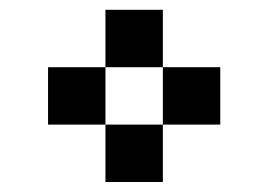

<svg xmlns="http://www.w3.org/2000/svg" viewBox="-20 -645 548 392"><path d="M195.3 -507.8H78.1V-390.6H195.3V-273.4H312.5V-390.6H429.7V-507.8H312.5V-625H195.3ZM312.5 -507.8V-390.6H195.3V-507.8Z"/></svg>

Font: Sorena-Fanum Normal
Style: Regular
Weight: 400
Designer: Mohammad Darvishi
Version: Version 1.000;March 20, 2024;FontCreator 15.0.0.2958 64-bit